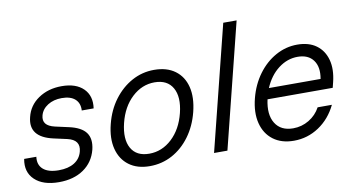

<svg xmlns="http://www.w3.org/2000/svg" viewBox="-71 -876 1959 1061"><g transform="rotate(-10 908.5 -345.0)"><path d="M183.3 10Q94.2 10 47.9 -33.8Q1.7 -77.5 15 -150H83.3Q77.5 -105 106.2 -80Q135 -55 193.3 -55Q246.7 -55 280.8 -76.2Q315 -97.5 325 -136.7Q341.7 -200 269.2 -216.7L194.2 -233.3Q60 -263.3 87.5 -371.7Q102.5 -435 157.5 -472.5Q212.5 -510 288.3 -510Q368.3 -510 410 -468.8Q451.7 -427.5 441.7 -358.3H375Q377.5 -399.2 352.1 -422.1Q326.7 -445 277.5 -445Q231.7 -445 198.8 -424.2Q165.8 -403.3 156.7 -369.2Q149.2 -340.8 163.3 -322.9Q177.5 -305 213.3 -296.7L288.3 -280Q357.5 -265 383.3 -229.6Q409.2 -194.2 395 -135Q377.5 -66.7 321.7 -28.3Q265.8 10 183.3 10Z M693.3 10Q622.5 10 576.7 -24.2Q530.8 -58.3 515.4 -118.8Q500 -179.2 520 -257.5Q539.2 -333.3 581.7 -390Q624.2 -446.7 682.1 -478.3Q740 -510 806.7 -510Q878.3 -510 924.2 -476.2Q970 -442.5 985 -382.5Q1000 -322.5 980 -242.5Q960.8 -166.7 918.8 -109.6Q876.7 -52.5 818.8 -21.2Q760.8 10 693.3 10ZM701.7 -58.3Q773.3 -58.3 829.2 -110.4Q885 -162.5 906.7 -250Q928.3 -337.5 898.8 -389.6Q869.2 -441.7 797.5 -441.7Q726.7 -441.7 670.8 -389.6Q615 -337.5 593.3 -250Q571.7 -161.7 600.8 -110Q630 -58.3 701.7 -58.3Z M1054.2 0 1229.2 -700H1304.2L1129.2 0Z M1501.7 10Q1431.7 10 1385.8 -24.6Q1340 -59.2 1324.6 -120Q1309.2 -180.8 1329.2 -259.2Q1348.3 -333.3 1390 -390Q1431.7 -446.7 1488.8 -478.3Q1545.8 -510 1610 -510Q1675 -510 1716.7 -479.6Q1758.3 -449.2 1772.9 -395.4Q1787.5 -341.7 1770 -270.8L1762.5 -240.8H1396.7Q1378.3 -157.5 1409.2 -107.9Q1440 -58.3 1509.2 -58.3Q1557.5 -58.3 1598.3 -82.9Q1639.2 -107.5 1661.7 -149.2H1741.7Q1705.8 -75 1642.1 -32.5Q1578.3 10 1501.7 10ZM1415 -300.8H1705Q1716.7 -366.7 1688.3 -405Q1660 -443.3 1600.8 -443.3Q1542.5 -443.3 1492.9 -405.4Q1443.3 -367.5 1415 -300.8Z"/></g></svg>

Font: Funnel Sans Light
Style: Italic
Weight: 300
Italic angle: -14.036°
Designer: NORD ID, Kristian Moeller
Foundry: Dicotype
Version: Version 1.000